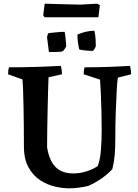

<svg xmlns="http://www.w3.org/2000/svg" viewBox="-20 -1012 752 1044"><path d="M356 12Q321 12 279 2.5Q237 -7 198.5 -32Q160 -57 135 -102Q110 -147 110 -217Q110 -269 109.5 -324.5Q109 -380 108 -431Q107 -482 105.5 -521Q104 -560 102 -580L24 -608Q24 -618 25 -627Q26 -636 29 -646Q100 -646 170 -648Q240 -650 311 -654Q317 -631 317 -608L244 -592Q243 -566 241.5 -520.5Q240 -475 239 -420Q238 -365 237 -310.5Q236 -256 236 -212Q247 -140 281.5 -104.5Q316 -69 379 -69Q416 -69 452.5 -81Q489 -93 511 -109Q524 -140 528.5 -193Q533 -246 533 -306Q533 -359 531.5 -412Q530 -465 528 -509Q526 -553 524 -579L435 -608Q435 -618 436 -627Q437 -636 440 -646Q502 -646 563.5 -648Q625 -650 687 -654Q693 -631 693 -608L621 -590Q618 -576 615 -526Q612 -476 609.5 -405Q607 -334 607 -257Q607 -207 603.5 -167.5Q600 -128 591 -93Q568 -67 535 -43.5Q502 -20 460 -1Q434 5 407.5 8.5Q381 12 356 12ZM411 -743Q401 -784 401 -824Q446 -844 493 -845Q499 -821 500 -794.5Q501 -768 501 -762Q501 -758 494 -746.5Q487 -735 485 -735Q474 -735 449.5 -737Q425 -739 411 -743ZM246 -729 236 -808Q237 -824 244 -832Q255 -833 283 -836Q311 -839 331 -839Q332 -839 333.5 -828.5Q335 -818 336.5 -803.5Q338 -789 339 -777Q340 -765 340 -761Q339 -756 332 -746Q325 -736 321 -733Q309 -730 290.5 -729.5Q272 -729 246 -729ZM223 -918 215 -928 223 -992Q252 -991 290.5 -990Q329 -989 364.5 -988Q400 -987 420 -987L508 -992L523 -984L515 -918Z"/></svg>

Font: Labrada SemiBold
Style: Regular
Weight: 600
Designer: Mercedes Jáuregui
Foundry: Omnibus-Type Team
Version: Version 1.000; ttfautohint (v1.8.4.7-5d5b)